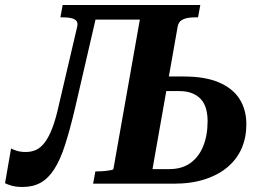

<svg xmlns="http://www.w3.org/2000/svg" viewBox="-63 -730 1036 763"><path d="M286 -710H597L586 -652H275ZM627 0H307L316 -49H325Q341 -49 355 -50.5Q369 -52 378.5 -54Q388 -56 388 -60L503 -710H733L724 -661H709Q696 -661 682 -658.5Q668 -656 657 -648.5Q646 -641 643 -624L543 -58H610Q660 -58 693.5 -82Q727 -106 744.5 -149Q762 -192 762 -249Q762 -275 756 -297Q750 -319 736.5 -334.5Q723 -350 701.5 -359Q680 -368 650 -368H529L539 -426H667Q752 -426 807 -402.5Q862 -379 889 -336.5Q916 -294 916 -236Q916 -184 897.5 -141Q879 -98 842 -66.5Q805 -35 751 -17.5Q697 0 627 0ZM171 -313 244 -625Q247 -639 241 -646.5Q235 -654 222 -657.5Q209 -661 190 -661H177L186 -710H330L234 -295Q214 -211 195 -152.5Q176 -94 152.5 -57.5Q129 -21 98.5 -4Q68 13 27 13Q1 13 -16.5 8Q-34 3 -43 -2L-19 -140Q-12 -136 3 -131Q18 -126 40 -126Q62 -126 80.5 -134.5Q99 -143 115 -164Q131 -185 145 -221.5Q159 -258 171 -313Z"/></svg>

Font: Roboto Serif 72pt SemiCondensed SemiBold
Style: Italic
Weight: 600
Width: 4
Italic angle: -10°
Designer: Greg Gazdowicz
Foundry: Commercial Type
Version: Version 1.008